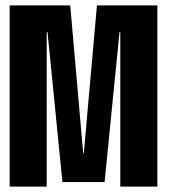

<svg xmlns="http://www.w3.org/2000/svg" viewBox="-20 -695 628 715"><path d="M16 0H154V-575H157L212.5 -17H369.5L425 -575H428V0H566V-675H341L292 -123H290L241.5 -675H16Z"/></svg>

Font: Anybody ExtraCondensed
Style: Bold
Weight: 700
Width: 2
Version: Version 1.113;gftools[0.9.25]